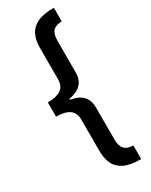

<svg xmlns="http://www.w3.org/2000/svg" viewBox="-263 -903 903 1147"><g transform="rotate(-30 188.5 -329.0)"><path d="M340 193Q267 193 225.5 173Q184 153 166 116Q148 79 148 28V-188Q148 -238 116.5 -259.5Q85 -281 26 -281V-379Q85 -379 116.5 -400Q148 -421 148 -471V-686Q148 -737 166 -774Q184 -811 225.5 -831Q267 -851 340 -851V-757Q298 -756 279 -735.5Q260 -715 260 -669V-451Q260 -352 148 -333V-327Q260 -309 260 -210V11Q260 57 279 77.5Q298 98 340 99Z"/></g></svg>

Font: Noto Sans Tamil UI SemiCondensed SemiBold
Style: Regular
Weight: 600
Width: 4
Designer: Jelle Bosma - Monotype Design Team
Foundry: Monotype Imaging Inc.
Version: Version 2.004; ttfautohint (v1.8.4.7-5d5b)